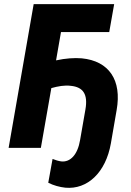

<svg xmlns="http://www.w3.org/2000/svg" viewBox="-20 -720 640 935"><path d="M22 0H179L230 -291C263 -300 294 -306 325 -302C385 -296 409 -261 396 -187L370 -38C358 34 322 71 278 66C264 64 251 60 236 54L215 170C241 183 270 191 298 194C405 204 495 121 520 -22L548 -184C574 -330 511 -423 378 -436C342 -439 299 -436 253 -426L277 -564H512L536 -700H144Z"/></svg>

Font: Fixel Text 20240404
Style: Bold Italic
Weight: 700
Width: 4
Italic angle: -10°
Designer: AlfaBravo + MacPaw
Foundry: Kyrylo Tkachov, Marchela Mozhyna, Serhii Makarenko, Maria Weinstein, Zakhar Kryvoshyya
Version: Version 1.211;Glyphs 3.2 (3225)